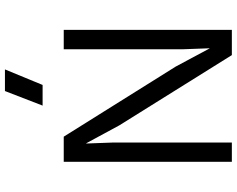

<svg xmlns="http://www.w3.org/2000/svg" viewBox="-108 -822 931 754"><g transform="rotate(-90 357.0 -445.5)"><path d="M616.2 -660.2V0H517.1L241.2 -441.9L170.9 -571.8H169.9L173.8 -465.8V0H98.1V-660.2H196.8L472.2 -220.2L543 -87.9H543.9L540 -193.8V-660.2ZM318.8 -743.2 376 -891.1H460.9L399.9 -743.2Z"/></g></svg>

Font: Human Sans
Style: Regular
Weight: 400
Designer: Tim Radville
Foundry: Continuum
Version: Version 1.000;FEAKit 1.0